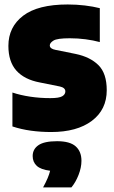

<svg xmlns="http://www.w3.org/2000/svg" viewBox="-20 -579 510 858"><path d="M208.5 11Q162 11 118.2 5Q74.5 -1 35.5 -14V-165.5Q71.5 -153.5 115 -147Q158.5 -140.5 204.5 -140.5Q244 -140.5 258 -148.8Q272 -157 272 -170.5Q272 -187 247.5 -192.5L158 -210.5Q89 -223.5 53.2 -263.5Q17.5 -303.5 17.5 -374Q17.5 -458.5 83.5 -508.8Q149.5 -559 282.5 -559Q322.5 -559 359.5 -554.5Q396.5 -550 426 -542.5V-391Q396.5 -399 362.2 -403.5Q328 -408 291.5 -408Q236 -408 219.2 -397.8Q202.5 -387.5 202.5 -376Q202.5 -361 228.5 -356L318 -338Q383 -324.5 420 -287.8Q457 -251 457 -176Q457 -89 390.5 -39Q324 11 208.5 11ZM172.5 258.5Q197.5 213 204 184Q162.5 179 144.2 162Q126 145 126 118.5Q126 87.5 151.8 69.8Q177.5 52 235 52Q292.5 52 318.2 75Q344 98 344 139.5Q344 169.5 331 202.8Q318 236 299 258.5Z"/></svg>

Font: Encode Sans SmCnd Black
Style: Regular
Weight: 900
Width: 4
Designer: Multiple Designers
Foundry: Impallari Type
Version: Version 3.002; ttfautohint (v1.8.3) -l 8 -r 50 -G 200 -x 14 